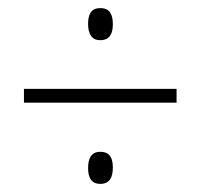

<svg xmlns="http://www.w3.org/2000/svg" viewBox="-20 -589 495 473"><path d="M227 -490C250 -490 258 -506 258 -529C258 -553 251 -569 227 -569C204 -569 197 -553 197 -530C197 -507 205 -490 227 -490ZM39 -336H415V-370H39ZM227 -136C250 -136 258 -152 258 -176C258 -199 251 -215 227 -215C205 -215 197 -199 197 -175C197 -153 204 -136 227 -136Z"/></svg>

Font: Noto Sans Malayalam Condensed ExtraLight
Style: Regular
Weight: 200
Width: 3
Designer: Jelle Bosma - Monotype Design Team
Foundry: Monotype Imaging Inc.
Version: Version 2.104